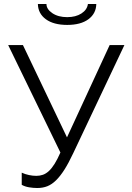

<svg xmlns="http://www.w3.org/2000/svg" viewBox="-20 -936 662 963"><path d="M167 7Q147 7 126 3.5Q105 0 89 -9V-70Q106 -62 125.5 -58Q145 -54 162 -54Q180 -54 195.5 -59.5Q211 -65 225.5 -78.5Q240 -92 254 -114.5Q268 -137 283 -171L21 -710H95L316 -247L530 -710H604L347 -167Q324 -118 303 -85Q282 -52 261 -31.5Q240 -11 217.5 -2Q195 7 167 7ZM317 -811Q249 -811 210 -839.5Q171 -868 170 -916H213Q213 -890 242.5 -870Q272 -850 317 -850Q360 -850 388.5 -868.5Q417 -887 421 -916H463Q462 -868 423.5 -839.5Q385 -811 317 -811Z"/></svg>

Font: Boldmen
Style: Regular
Weight: 400
Designer: Matt McInerney, Pablo Impallari, Rodrigo Fuenzalida
Foundry: LIVING CONCEPT
Version: Version 1.000